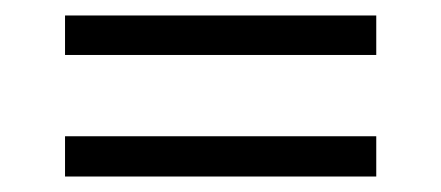

<svg xmlns="http://www.w3.org/2000/svg" viewBox="-20 -391 570 248"><path d="M64 -163V-215H466V-163ZM64 -320V-371H466V-320Z"/></svg>

Font: Faustina Light
Style: Regular
Weight: 300
Designer: Alfonso Garcia
Foundry: http://www.omnibus-type.com
Version: Version 1.200